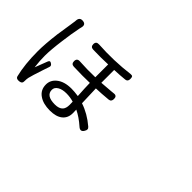

<svg xmlns="http://www.w3.org/2000/svg" viewBox="-76 -1182 1652 1652"><g transform="rotate(45 750.0 -356.0)"><path d="M152.3 2.9Q123 -116.2 123 -275.4Q123 -360.4 139.6 -495.1Q146.5 -547.9 161.1 -634.8Q164.1 -659.2 166 -668.9Q167 -672.9 168 -681.2Q168.9 -689.5 168.9 -693.4Q171.9 -737.3 212.9 -733.4Q256.8 -729.5 243.2 -681.6Q241.2 -675.8 239.3 -666Q222.7 -585 210 -484.4Q193.4 -360.4 193.4 -288.1Q193.4 -227.5 202.1 -157.2Q203.1 -159.2 204.1 -162.1Q232.4 -238.3 246.1 -271.5Q255.9 -297.9 280.3 -278.3Q296.9 -266.6 289.1 -247.1Q283.2 -229.5 270.5 -192.4Q235.4 -86.9 228.5 -55.7Q224.6 -39.1 224.6 -13.7V-11.7Q226.6 18.6 192.4 22Q158.2 25.4 152.3 2.9ZM557.6 13.7Q475.6 13.7 426.8 -20.5Q375 -55.7 375 -121.1Q375 -174.8 418.9 -210.9Q468.8 -252 556.6 -252Q591.8 -252 639.6 -245.1Q633.8 -336.9 632.8 -398.4Q551.8 -395.5 437.5 -399.4Q404.3 -400.4 404.3 -434.6Q404.3 -470.7 440.4 -468.8Q538.1 -462.9 631.8 -465.8V-622.1Q547.9 -618.2 451.2 -621.1Q418 -622.1 418 -655.3Q418 -690.4 455.1 -688.5Q644.5 -676.8 827.1 -700.2Q843.8 -702.1 850.6 -694.3Q855.5 -687.5 855.5 -668Q855.5 -636.7 828.1 -633.8Q773.4 -627.9 702.1 -625V-546.9V-468.8Q741.2 -470.7 813.5 -477.5Q834 -479.5 843.8 -480.5Q877.9 -484.4 877.9 -447.3Q877.9 -414.1 848.6 -411.1Q767.6 -403.3 703.1 -401.4Q705.1 -306.6 709 -226.6Q803.7 -195.3 888.7 -123Q901.4 -112.3 901.4 -100.6Q902.3 -90.8 892.6 -75.2Q870.1 -38.1 835.9 -69.3Q775.4 -123 712.9 -153.3Q713.9 -136.7 713.9 -110.4Q713.9 -51.8 673.3 -19Q632.8 13.7 557.6 13.7ZM550.8 -53.7Q602.5 -53.7 625 -79.1Q643.6 -99.6 643.6 -141.6Q643.6 -165 642.6 -179.7Q598.6 -192.4 554.7 -192.4Q504.9 -192.4 474.1 -173.8Q443.4 -155.3 443.4 -125Q443.4 -53.7 550.8 -53.7Z"/></g></svg>

Font: Bpmf GenSen Rounded R
Style: R
Weight: 400
Foundry: But Ko
Version: Version 1.320